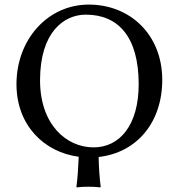

<svg xmlns="http://www.w3.org/2000/svg" viewBox="-20 -678 781 839"><path d="M324 7C322 56 319 101 314 138L315 141C315 141 332 138 367 138C401 138 418 141 418 141L420 138C415 99 412 56 411 8C579 -11 689 -144 689 -329C689 -527 548 -658 368 -658C189 -658 52 -506 52 -310C52 -131 172 -13 324 7ZM355 -614C496 -614 586 -518 586 -310C586 -131 503 -34 389 -34C269 -34 155 -135 155 -327C155 -537 259 -614 355 -614Z"/></svg>

Font: Libertinus Sans
Style: Regular
Weight: 400
Designer: Philipp H. Poll, Khaled Hosny
Foundry: Caleb Maclennan
Version: Version 7.050;RELEASE